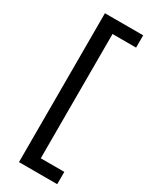

<svg xmlns="http://www.w3.org/2000/svg" viewBox="-223 -765 776 974"><g transform="rotate(30 164.5 -278.0)"><path d="M304 158H80V-714H304V-642H166V86H304Z"/></g></svg>

Font: RS Noto Sans
Style: Regular
Weight: 400
Designer: Monotype Design Team
Foundry: Monotype Imaging Inc.
Version: Version 3.10